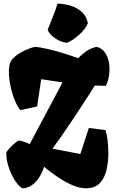

<svg xmlns="http://www.w3.org/2000/svg" viewBox="-20 -1010 630 1040"><path d="M100.6 9.8Q77.1 -4.9 56.6 -39.3Q36.1 -73.7 24.2 -114Q12.2 -154.3 14.6 -186Q30.3 -207.5 48.8 -224.6Q67.4 -241.7 82 -249.5Q95.7 -246.6 110.6 -241.9Q125.5 -237.3 140.6 -229L318.8 -563.5L203.1 -581.1L181.2 -433.1L90.8 -413.6Q77.1 -428.2 64.2 -457Q51.3 -485.8 42 -521.2Q32.7 -556.6 29.3 -593Q25.9 -629.4 31.7 -659.7Q36.1 -680.7 55.4 -698.5Q74.7 -716.3 99.4 -729.2Q124 -742.2 145 -749.5Q166 -756.8 173.8 -756.3Q227.5 -749 289.1 -731.7Q350.6 -714.4 403.3 -694.8Q422.4 -714.4 446.3 -731.7Q470.2 -749 502.9 -756.3Q530.8 -749.5 547.4 -726.8Q564 -704.1 569.8 -672.9Q575.7 -641.6 571.5 -607.7Q567.4 -573.7 553.7 -544.9L493.7 -546.9Q483.9 -530.8 463.9 -499.8Q443.8 -468.8 418.2 -429.4Q392.6 -390.1 364.7 -348.4Q336.9 -306.6 310.5 -269Q284.2 -231.4 264.2 -204.6L415 -175.8L461.4 -316.9L551.3 -305.2Q557.6 -288.6 562.3 -253.9Q566.9 -219.2 566.9 -180.2Q566.9 -134.3 557.1 -90.6Q547.4 -46.9 521 -18.6Q494.6 9.8 445.3 9.8Q409.7 9.8 369.6 -8.1Q329.6 -25.9 290.3 -52.7Q251 -79.6 218.8 -106.4Q210 -77.1 193.1 -50.5Q176.3 -23.9 152.8 -7.1Q129.4 9.8 100.6 9.8ZM344.2 -778.3Q320.8 -779.8 298.1 -791.3Q275.4 -802.7 259 -818.6Q242.7 -834.5 238.3 -849.1Q252.4 -883.8 261.2 -906Q270 -928.2 277.1 -947Q284.2 -965.8 291.5 -990.2Q321.8 -990.2 356.7 -981Q391.6 -971.7 419.4 -948.7Q447.3 -925.8 456.1 -884.3Q441.9 -850.6 408.2 -821Q374.5 -791.5 344.2 -778.3Z"/></svg>

Font: Fruktur
Style: Regular
Weight: 400
Designer: Viktoriya Grabowska, Eben Sorkin
Foundry: Viktoriya Grabowska
Version: Version 1.008; ttfautohint (v1.8.4.7-5d5b)